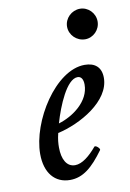

<svg xmlns="http://www.w3.org/2000/svg" viewBox="-77 -682 502 743"><g transform="rotate(-10 174.5 -310.0)"><path d="M290 -513C322 -513 349 -540 349 -573C349 -606 322 -633 290 -633C257 -633 229 -606 229 -573C229 -540 257 -513 290 -513ZM138 13C189 13 227 -19 272 -81C276 -86 257 -104 252 -97C225 -65 195 -40 167 -40C134 -40 117 -72 117 -118C117 -134 118 -150 124 -174C213 -194 335 -262 335 -354C335 -396 310 -416 270 -416C155 -416 41 -234 41 -106C41 -31 79 13 138 13ZM133 -210C152 -276 192 -374 235 -374C249 -374 257 -362 257 -341C257 -275 190 -227 133 -210Z"/></g></svg>

Font: Junicode Two Beta SemiCondensed Medium
Style: Italic
Weight: 500
Width: 4
Italic angle: -10°
Version: Version 1.063